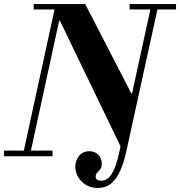

<svg xmlns="http://www.w3.org/2000/svg" viewBox="-30 -774 892 951"><path d="M454 157Q421 157 396 142Q371 127 357 103Q343 79 343 52Q343 21 362 -2Q381 -25 412 -25Q439 -25 456.5 -7.5Q474 10 474 37Q474 55 466.5 64.5Q459 74 451.5 81Q444 88 444 101Q444 110 450.5 115.5Q457 121 472 121Q485 121 500 112.5Q515 104 530 76Q545 48 558 -8L717 -737H752L596 -26Q585 27 567 68.5Q549 110 522 133.5Q495 157 454 157ZM-10 0V-28H230V0ZM82 0 246 -754H281L117 0ZM570 -43 267 -671H263L273 -754H392L620 -312H624L590 -43ZM137 -727V-754H392V-727ZM612 -727V-754H842V-727Z"/></svg>

Font: Libre Bodoni Medium
Style: Italic
Weight: 500
Italic angle: -13°
Designer: Pablo Impallari, Rodrigo Fuenzalida
Foundry: Impallari Type
Version: Version 2.005;gftools[0.9.23]